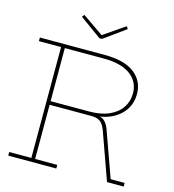

<svg xmlns="http://www.w3.org/2000/svg" viewBox="-135 -1070 1069 1181"><g transform="rotate(15 399.5 -479.0)"><path d="M466 -384Q513.5 -383.5 535.2 -365.5Q557 -347.5 569 -313L673 -23H762V0H656L549 -299Q535 -338 514.8 -353Q494.5 -368 457 -368H424ZM300 -729V-752H439Q566.5 -752 630.2 -702.2Q694 -652.5 694 -570Q694 -516.5 668.5 -475.2Q643 -434 599 -408.5Q555 -383 499 -377V-371L454 -368H188V-391H437Q512.5 -391 564.2 -414.2Q616 -437.5 642.5 -477.5Q669 -517.5 669 -568Q669 -641.5 610.5 -685.2Q552 -729 438 -729ZM27 -729V-752H333V-729H192V-23H333V0H27V-23H168V-729ZM398 -842.5 536 -942.5 525 -957.5 390 -864.5 255 -957.5 244 -942.5 382 -842.5Z"/></g></svg>

Font: Hepta Slab ExtraLight
Style: Regular
Weight: 200
Designer: Michael LaGattuta
Foundry: Michael LaGattuta
Version: Version 1.100